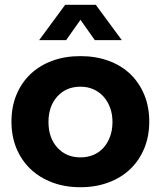

<svg xmlns="http://www.w3.org/2000/svg" viewBox="-20 -778 673 804"><path d="M377 -610 317 -695 257 -610H144L253 -758H381L490 -610ZM317 -543Q381 -543 434.5 -523.5Q488 -504 525.5 -468Q563 -432 584 -381.5Q605 -331 605 -269Q605 -207 584 -156.5Q563 -106 525.5 -70Q488 -34 434.5 -14Q381 6 317 6Q252 6 199 -14Q146 -34 108 -70Q70 -106 49 -156.5Q28 -207 28 -269Q28 -331 49 -381.5Q70 -432 108 -468Q146 -504 199 -523.5Q252 -543 317 -543ZM317 -415Q257 -415 220 -374Q183 -333 183 -267Q183 -201 220 -160Q257 -119 317 -119Q347 -119 371.5 -129.5Q396 -140 413.5 -159.5Q431 -179 441 -206.5Q451 -234 451 -267Q451 -300 441 -327Q431 -354 413.5 -373.5Q396 -393 371.5 -404Q347 -415 317 -415Z"/></svg>

Font: Montserrat Semi Bold
Style: Regular
Weight: 600
Designer: Julieta Ulanovsky
Foundry: Julieta Ulanovsky
Version: Version 3.001 September 28, 2015